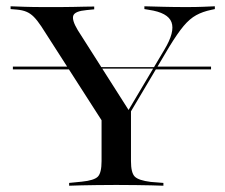

<svg xmlns="http://www.w3.org/2000/svg" viewBox="-20 -591 717 611"><path d="M256.5 -372.6 253.2 -377.4H475L472.6 -372.6ZM21 -370.2V-379H243.5L249.2 -370.2ZM471.8 -370.2 477.4 -379H651.6V-370.2ZM333.9 -160.5 111.3 -507.3Q98.4 -526.6 87.5 -537.5Q76.6 -548.4 64.1 -553.6Q51.6 -558.9 33.1 -560.5L13.7 -562.1V-571Q32.3 -570.2 58.9 -569.4Q85.5 -568.5 119.4 -568.5H122.6H127.4Q150.8 -568.5 172.2 -568.5Q193.5 -568.5 213.3 -569Q233.1 -569.4 249.6 -569.8Q266.1 -570.2 279.8 -570.2V-561.3L255.6 -558.9Q218.5 -555.6 213.3 -541.5Q208.1 -527.4 227.4 -495.2L392.7 -235.5L380.6 -226.6L503.2 -433.1Q537.1 -489.5 525.8 -520.2Q514.5 -550.8 454 -559.7L439.5 -562.1V-571Q466.1 -570.2 500 -569.4Q533.9 -568.5 573.4 -568.5Q604 -568.5 625.4 -569.4Q646.8 -570.2 663.7 -571V-562.1L652.4 -559.7Q625 -554 604.4 -542.7Q583.9 -531.5 564.5 -508.5Q545.2 -485.5 518.5 -441.9L351.6 -160.5ZM343.5 -2.4Q313.7 -2.4 287.5 -2Q261.3 -1.6 239.5 -1.2Q217.7 -0.8 200 0V-8.9L240.3 -12.9Q279.8 -16.9 291.5 -29Q303.2 -41.1 303.2 -78.2V-250.8L360.5 -185.5L396.8 -245.2V-78.2Q396.8 -41.1 408.9 -29Q421 -16.9 459.7 -12.1L500 -8.9V0Q483.1 -0.8 460.9 -1.2Q438.7 -1.6 412.9 -2Q387.1 -2.4 356.5 -2.4H350Z"/></svg>

Font: Playfair 144pt SemiExpanded Medium
Style: Regular
Weight: 500
Width: 6
Designer: Claus Eggers Sørensen
Foundry: Claus Eggers Sørensen
Version: Version 2.203